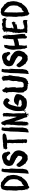

<svg xmlns="http://www.w3.org/2000/svg" viewBox="2296 -3090 858 5489"><g transform="rotate(-90 2724.5 -346.0)"><path d="M148.4 -754.9H156.2Q178.2 -749 214.8 -743.2Q221.2 -747.1 224.6 -747.1Q260.3 -747.1 287.1 -711.9Q330.6 -682.1 347.7 -663.1Q361.3 -663.1 384.8 -639.6V-637.7Q384.8 -635.7 382.8 -635.7Q382.8 -629.4 406.2 -598.6L410.2 -600.6Q439.5 -573.2 439.5 -557.6Q437.5 -557.6 437.5 -555.7Q451.2 -555.7 451.2 -491.2Q463.4 -491.2 468.8 -385.7Q468.8 -358.9 457 -303.7L459 -299.8L418 -184.6L419.9 -176.8Q409.2 -154.8 406.2 -153.3L408.2 -149.4Q408.2 -146.5 400.4 -141.6L392.6 -145.5Q392.6 -138.2 355.5 -92.8Q355.5 -88.9 347.7 -88.9L349.6 -85L345.7 -79.1L341.8 -81.1H339.8V-79.1H343.8V-75.2Q340.8 -75.2 337.9 -71.3Q334 -73.2 332 -73.2L334 -69.3Q330.6 -60.5 322.3 -55.7L316.4 -59.6V-57.6Q318.4 -54.2 318.4 -49.8Q290 -28.3 265.6 -6.8Q254.4 -6.8 214.8 18.6Q211.4 16.6 207 16.6Q207 26.9 179.7 30.3Q176.3 28.3 169.9 28.3Q167 36.1 156.2 36.1Q152.3 34.2 150.4 34.2Q150.4 56.2 119.1 63.5Q86.4 63.5 74.2 18.6Q69.8 18.6 68.4 4.9Q60.5 6.8 60.5 14.6H62.5Q60.5 21 54.7 22.5L52.7 18.6V16.6Q52.7 14.6 54.7 14.6Q50.8 8.3 50.8 2.9Q50.8 -6.3 56.6 -30.3Q35.2 -82 35.2 -88.9Q35.6 -100.6 39.1 -100.6Q29.3 -135.7 29.3 -153.3Q33.2 -181.6 33.2 -184.6V-188.5Q33.2 -201.2 31.2 -227.5H33.2Q19.5 -291.5 19.5 -305.7Q19.5 -411.6 27.3 -461.9Q27.3 -463.9 25.4 -463.9L27.3 -477.5V-501Q27.3 -505.4 29.3 -508.8Q29.3 -510.7 27.3 -510.7Q27.3 -512.7 29.3 -516.6Q25.4 -545.9 25.4 -565.4V-567.4Q25.4 -602.1 46.9 -678.7Q51.3 -678.7 62.5 -715.8Q62.5 -730.5 148.4 -754.9ZM152.3 -651.4V-608.4Q152.3 -606.4 150.4 -606.4L152.3 -602.5L146.5 -545.9Q146.5 -535.2 148.4 -508.8Q146.5 -465.8 146.5 -428.7H144.5L146.5 -424.8V-418.9Q146.5 -388.2 144.5 -317.4H142.6L144.5 -313.5Q144.5 -311.5 142.6 -311.5Q144.5 -296.9 148.4 -239.3H146.5L148.4 -235.4V-178.7L150.4 -168.9H148.4Q150.4 -162.6 158.2 -88.9H162.1Q199.7 -142.1 255.9 -159.2H259.8L263.7 -157.2Q277.3 -180.7 296.9 -208Q294.9 -211.9 294.9 -213.9Q304.7 -221.7 306.6 -221.7L304.7 -225.6Q319.8 -243.7 330.1 -264.6Q341.3 -264.6 343.8 -342.8Q345.2 -342.8 347.7 -376Q341.8 -475.1 330.1 -495.1Q314 -526.9 255.9 -588.9Q220.2 -627.9 175.8 -649.4Q175.3 -653.3 162.1 -655.3H156.2Q152.3 -654.8 152.3 -651.4ZM298.8 -59.6V-55.7H300.8V-59.6Z M586.9 -732.4Q616.2 -728.5 627.9 -724.6Q631.8 -726.6 633.8 -726.6Q633.8 -723.6 639.6 -720.7H651.4V-714.8L645.5 -707L647.5 -687.5Q643.6 -681.6 637.7 -658.2V-630.9L641.6 -625L637.7 -607.4Q637.7 -601.1 639.6 -597.7Q637.7 -592.3 635.7 -513.7Q638.7 -513.7 641.6 -507.8V-484.4L639.6 -464.8L645.5 -468.8V-457Q649.9 -457 653.3 -482.4V-498H655.3Q659.2 -497.6 659.2 -494.1L657.2 -482.4L659.2 -478.5Q647.5 -452.6 647.5 -421.9L651.4 -419.9Q647.5 -403.8 645.5 -382.8Q645.5 -380.9 647.5 -380.9Q643.6 -361.8 643.6 -324.2V-259.8Q643.6 -249 641.6 -232.4Q643.6 -229.5 643.6 -220.7H641.6Q641.6 -218.8 643.6 -218.8Q641.6 -182.6 641.6 -166V-150.4L645.5 -152.3H647.5Q637.7 -115.7 626 -37.1L622.1 -35.2L624 -31.2L622.1 -27.3Q624 -27.3 624 -25.4Q620.1 -23.4 618.2 -23.4Q620.1 -19.5 620.1 -17.6Q610.4 -6.8 610.4 -3.9Q610.4 -1 602.5 3.9Q602.5 2 600.6 2Q585.9 16.1 583 31.2H579.1V27.3Q573.2 29.3 573.2 31.2L569.3 29.3Q567.4 29.3 567.4 31.2L557.6 29.3Q520 48.8 512.7 48.8Q512.7 46.9 502.9 35.2V33.2L504.9 21.5Q502.9 17.6 502.9 15.6Q502.9 12.2 506.8 0L504.9 -3.9Q511.7 -3.9 518.6 -193.4Q520.5 -193.4 524.4 -242.2Q524.4 -244.1 522.5 -244.1L524.4 -253.9Q530.3 -353.5 530.3 -476.6H532.2Q532.2 -478.5 530.3 -478.5Q543.9 -576.2 543.9 -623Q542 -627 542 -628.9Q544.9 -628.9 547.9 -636.7Q545.9 -640.6 545.9 -642.6H547.9L545.9 -646.5V-650.4L547.9 -660.2H543.9V-666Q559.6 -666 559.6 -707Q569.3 -716.3 573.2 -730.5H579.1L583 -728.5Q583.5 -732.4 586.9 -732.4ZM585 35.2V37.1Q585 41 581.1 41H579.1V37.1Q581.1 37.1 585 35.2Z M972.7 -716.8H996.1Q1050.3 -716.8 1095.7 -666Q1111.3 -646 1117.2 -599.6V-593.8L1115.2 -589.8L1132.8 -560.5Q1134.8 -560.5 1136.7 -529.3L1132.8 -527.3Q1132.8 -529.3 1130.9 -529.3L1128.9 -525.4V-523.4L1132.8 -517.6Q1132.8 -488.3 1105.5 -488.3Q1105.5 -486.3 1101.6 -486.3Q1101.6 -488.3 1099.6 -488.3Q1099.6 -482.4 1091.8 -482.4Q1087.9 -484.4 1085.9 -484.4Q1085.9 -481.4 1078.1 -478.5Q1070.3 -481.4 1070.3 -484.4Q1072.3 -484.4 1072.3 -486.3Q1041.5 -539.1 1021.5 -543L1003.9 -566.4Q1003.9 -580.1 966.8 -580.1Q966.8 -584 943.4 -584Q893.6 -560.1 886.7 -537.1Q875 -515.6 875 -509.8Q879.9 -495.1 978.5 -470.7Q1026.4 -460.4 1127 -367.2Q1169.9 -312 1169.9 -234.4Q1169.9 -181.6 1125 -84Q1102.1 -59.1 1066.4 -31.2Q1053.7 -4.9 1031.2 3.9Q1008.8 15.6 1005.9 15.6L1002 13.7L998 15.6Q978.5 14.2 978.5 11.7Q965.8 17.6 947.3 17.6H933.6Q931.6 17.6 931.6 15.6L927.7 17.6H923.8Q890.6 17.6 890.6 5.9Q886.7 6.3 886.7 9.8Q813 -43 791 -48.8Q788.1 -48.8 783.2 -56.6V-58.6L789.1 -66.4Q740.7 -111.3 728.5 -148.4Q693.4 -207.5 693.4 -210.9Q697.3 -215.8 697.3 -218.8Q691.4 -229.5 691.4 -236.3Q694.3 -236.3 703.1 -248V-257.8Q711.9 -257.8 714.8 -291H716.8Q720.7 -290.5 720.7 -287.1Q716.8 -286.6 716.8 -283.2Q724.6 -283.2 724.6 -269.5H726.6Q726.6 -271.5 728.5 -275.4Q724.6 -281.7 724.6 -287.1V-291Q738.3 -302.7 742.2 -302.7H750Q782.2 -294.4 793 -275.4Q811 -258.3 832 -228.5Q838.4 -228 894.5 -169.9Q941.4 -136.7 959 -136.7Q987.8 -144.5 1003.9 -169.9L1005.9 -173.8Q1005.9 -180.7 1003.9 -191.4Q1015.6 -226.1 1015.6 -230.5Q1015.6 -233.4 1009.8 -253.9Q1011.7 -257.8 1011.7 -259.8Q985.4 -281.2 953.1 -296.9Q953.1 -316.4 900.4 -330.1Q897.5 -330.1 892.6 -337.9V-339.8H896.5Q896.5 -344.2 878.9 -347.7L880.9 -343.8H878.9Q749 -402.3 740.2 -443.4Q724.6 -481 724.6 -507.8V-529.3Q727.1 -564 748 -605.5Q774.4 -640.6 804.7 -662.1Q801.8 -662.1 796.9 -669.9H800.8Q808.6 -667 808.6 -664.1Q835.4 -681.6 845.7 -681.6L859.4 -679.7Q859.4 -688.5 949.2 -712.9V-710.9Q955.6 -714.8 960.9 -714.8Q961.9 -714.8 968.8 -712.9Q969.2 -716.8 972.7 -716.8ZM738.3 -425.8Q742.2 -425.3 742.2 -421.9Q742.2 -418 738.3 -418H734.4V-421.9Q734.9 -425.8 738.3 -425.8ZM882.8 -341.8H886.7V-339.8H882.8ZM767.6 -302.7H771.5V-298.8H767.6ZM714.8 -269.5V-265.6H716.8V-269.5Z M1217.3 -576.2 1219.2 -580.1Q1213.4 -580.1 1213.4 -576.2ZM1383.3 -498Q1387.2 -498 1389.2 -511.7H1385.3ZM1467.3 -515.6V-525.4H1465.3V-515.6ZM1465.3 -564.5V-568.4Q1461.4 -567.9 1461.4 -564.5ZM1217.3 -576.2V-574.2L1203.6 -570.3L1209.5 -578.1V-585.9Q1203.6 -585.9 1203.6 -589.8L1207.5 -591.8Q1208 -587.9 1211.4 -587.9H1215.3Q1215.3 -591.8 1197.8 -599.6L1195.8 -603.5V-605.5Q1203.6 -607.4 1211.4 -607.4V-609.4Q1186 -613.8 1186 -619.1V-623Q1191.9 -623 1215.3 -621.1Q1215.3 -625 1213.4 -628.9L1217.3 -630.9L1215.3 -634.8V-636.7L1219.2 -642.6Q1214.8 -643.6 1207.5 -658.2Q1220.2 -673.8 1227.1 -673.8H1244.6Q1250 -677.7 1281.7 -683.6H1307.1L1330.6 -691.4Q1340.3 -690.4 1340.3 -685.5Q1359.9 -683.6 1369.6 -683.6Q1396 -693.4 1445.8 -693.4L1449.7 -691.4Q1449.7 -696.3 1516.1 -701.2Q1572.3 -699.2 1607.9 -699.2Q1623 -688.5 1647 -681.6L1652.8 -673.8V-669.9H1637.2V-664.1Q1646.5 -663.1 1656.7 -652.3L1654.8 -648.4Q1656.7 -644.5 1656.7 -642.6Q1650.4 -628.9 1627.4 -628.9V-627Q1641.1 -625 1641.1 -621.1Q1636.7 -621.1 1633.3 -619.1Q1629.9 -621.1 1623.5 -621.1Q1619.6 -599.6 1609.9 -599.6Q1574.7 -589.8 1541.5 -587.9Q1541.5 -582 1508.3 -582V-580.1H1512.2V-576.2H1506.3Q1504.4 -576.2 1504.4 -578.1Q1481 -578.1 1481 -568.4H1477.1V-574.2Q1473.1 -574.2 1471.2 -558.6Q1473.1 -558.6 1473.1 -556.6L1469.2 -554.7Q1466.3 -562.5 1463.4 -562.5Q1459.5 -562 1459.5 -558.6Q1463.4 -540.5 1463.4 -537.1Q1466.8 -537.1 1469.2 -546.9Q1467.3 -546.9 1467.3 -548.8H1471.2Q1473.1 -535.6 1475.1 -531.2Q1475.1 -529.3 1473.1 -529.3Q1477.1 -513.7 1477.1 -494.1L1473.1 -488.3L1475.1 -476.6Q1475.1 -474.6 1473.1 -474.6L1475.1 -470.7Q1471.2 -434.6 1471.2 -406.2Q1481 -235.4 1484.9 -230.5Q1481 -222.7 1481 -218.8L1482.9 -207Q1481 -193.8 1481 -185.5Q1484.9 -185.5 1484.9 -179.7Q1480.5 -174.3 1479 -150.4Q1488.8 -148.4 1488.8 -138.7Q1486.8 -116.7 1482.9 -105.5Q1484.9 -102.1 1484.9 -97.7H1482.9Q1486.8 -88.9 1486.8 -72.3Q1486.8 -66.4 1484.9 -66.4L1486.8 -56.6V-35.2Q1486.8 -33.2 1481 -15.6Q1482.9 -15.6 1482.9 -13.7Q1475.6 -2 1473.1 -2H1469.2L1463.4 -5.9Q1462.9 -0.5 1453.6 2L1449.7 0Q1441.9 3.9 1436 3.9Q1436 1 1416.5 -3.9Q1416.5 -5.9 1414.6 -5.9L1410.6 -3.9Q1377.4 -14.2 1377.4 -31.2Q1379.4 -35.2 1379.4 -37.1L1377.4 -46.9Q1379.9 -46.9 1385.3 -64.5H1387.2Q1387.2 -66.4 1385.3 -66.4Q1387.2 -77.1 1387.2 -82L1385.3 -85.9L1387.2 -89.8Q1387.2 -108.9 1371.6 -130.9Q1371.6 -136.7 1373.5 -136.7Q1379.4 -136.7 1379.4 -150.4Q1377.4 -251 1377.4 -287.1Q1381.3 -332.5 1381.3 -351.6Q1381.3 -378.9 1377.4 -398.4H1375.5V-394.5H1371.6Q1379.4 -459.5 1379.4 -474.6Q1377.4 -478.5 1377.4 -480.5Q1383.3 -482.4 1383.3 -493.2Q1383.3 -498 1379.4 -498Q1381.3 -521.5 1381.3 -529.3Q1381.3 -533.2 1377.4 -533.2V-527.3H1373.5L1375.5 -552.7H1379.4Q1379.4 -548.8 1381.3 -535.2H1383.3V-537.1Q1381.3 -547.9 1381.3 -554.7L1383.3 -568.4Q1356.9 -570.8 1352.1 -572.3Q1341.3 -570.3 1334.5 -570.3Q1303.7 -570.3 1295.4 -578.1H1289.6Q1266.1 -568.4 1242.7 -564.5Q1242.7 -567.4 1234.9 -572.3Q1236.8 -576.2 1236.8 -578.1H1234.9Q1228 -566.4 1217.3 -566.4V-572.3Q1223.1 -572.3 1223.1 -578.1L1219.2 -576.2ZM1361.8 -291H1357.9Q1357.9 -298.8 1361.8 -298.8H1365.7V-294.9Q1365.7 -291 1361.8 -291ZM1373.5 -377H1369.6V-378.9H1373.5Z M1765.6 -732.4Q1794.9 -728.5 1806.6 -724.6Q1810.5 -726.6 1812.5 -726.6Q1812.5 -723.6 1818.4 -720.7H1830.1V-714.8L1824.2 -707L1826.2 -687.5Q1822.3 -681.6 1816.4 -658.2V-630.9L1820.3 -625L1816.4 -607.4Q1816.4 -601.1 1818.4 -597.7Q1816.4 -592.3 1814.5 -513.7Q1817.4 -513.7 1820.3 -507.8V-484.4L1818.4 -464.8L1824.2 -468.8V-457Q1828.6 -457 1832 -482.4V-498H1834Q1837.9 -497.6 1837.9 -494.1L1835.9 -482.4L1837.9 -478.5Q1826.2 -452.6 1826.2 -421.9L1830.1 -419.9Q1826.2 -403.8 1824.2 -382.8Q1824.2 -380.9 1826.2 -380.9Q1822.3 -361.8 1822.3 -324.2V-259.8Q1822.3 -249 1820.3 -232.4Q1822.3 -229.5 1822.3 -220.7H1820.3Q1820.3 -218.8 1822.3 -218.8Q1820.3 -182.6 1820.3 -166V-150.4L1824.2 -152.3H1826.2Q1816.4 -115.7 1804.7 -37.1L1800.8 -35.2L1802.7 -31.2L1800.8 -27.3Q1802.7 -27.3 1802.7 -25.4Q1798.8 -23.4 1796.9 -23.4Q1798.8 -19.5 1798.8 -17.6Q1789.1 -6.8 1789.1 -3.9Q1789.1 -1 1781.2 3.9Q1781.2 2 1779.3 2Q1764.6 16.1 1761.7 31.2H1757.8V27.3Q1752 29.3 1752 31.2L1748 29.3Q1746.1 29.3 1746.1 31.2L1736.3 29.3Q1698.7 48.8 1691.4 48.8Q1691.4 46.9 1681.6 35.2V33.2L1683.6 21.5Q1681.6 17.6 1681.6 15.6Q1681.6 12.2 1685.5 0L1683.6 -3.9Q1690.4 -3.9 1697.3 -193.4Q1699.2 -193.4 1703.1 -242.2Q1703.1 -244.1 1701.2 -244.1L1703.1 -253.9Q1709 -353.5 1709 -476.6H1710.9Q1710.9 -478.5 1709 -478.5Q1722.7 -576.2 1722.7 -623Q1720.7 -627 1720.7 -628.9Q1723.6 -628.9 1726.6 -636.7Q1724.6 -640.6 1724.6 -642.6H1726.6L1724.6 -646.5V-650.4L1726.6 -660.2H1722.7V-666Q1738.3 -666 1738.3 -707Q1748 -716.3 1752 -730.5H1757.8L1761.7 -728.5Q1762.2 -732.4 1765.6 -732.4ZM1763.7 35.2V37.1Q1763.7 41 1759.8 41H1757.8V37.1Q1759.8 37.1 1763.7 35.2Z M1971.2 -750Q1977.5 -750 1984.9 -712.9Q1996.6 -712.9 2000.5 -679.7Q2000.5 -667.5 2023.9 -642.6Q2031.7 -631.8 2031.7 -619.1H2029.8Q2029.8 -609.4 2037.6 -607.4Q2037.6 -609.4 2039.6 -609.4V-601.6H2041.5Q2037.6 -596.7 2037.6 -593.8Q2047.4 -555.2 2055.2 -513.7L2115.7 -326.2Q2127.4 -300.8 2127.4 -296.9H2129.4Q2129.4 -323.7 2137.2 -402.3Q2135.3 -419.4 2135.3 -431.6H2131.3V-435.5H2137.2V-431.6H2139.2Q2139.2 -447.8 2143.1 -492.2V-496.1L2139.2 -494.1Q2139.2 -496.1 2137.2 -496.1V-494.1L2139.2 -484.4L2131.3 -482.4V-484.4Q2135.3 -494.6 2135.3 -525.4V-529.3H2139.2V-523.4L2143.1 -525.4Q2143.1 -523.4 2145 -523.4V-529.3Q2137.2 -529.3 2137.2 -546.9Q2137.2 -560.5 2143.1 -560.5V-562.5Q2143.1 -564.5 2141.1 -564.5L2143.1 -568.4V-572.3Q2139.2 -570.3 2137.2 -570.3H2135.3V-572.3H2139.2L2137.2 -585.9Q2137.7 -599.6 2141.1 -599.6L2139.2 -609.4Q2143.1 -630.4 2143.1 -636.7V-648.4Q2137.2 -648.4 2137.2 -652.3Q2137.7 -656.2 2141.1 -656.2H2143.1L2147 -654.3V-664.1H2145L2141.1 -662.1Q2137.7 -664.1 2131.3 -664.1V-668Q2131.3 -679.7 2145 -685.5L2147 -681.6Q2145 -677.7 2145 -675.8Q2148.9 -675.8 2148.9 -669.9H2150.9Q2150.9 -679.7 2158.7 -679.7V-685.5L2156.7 -695.3Q2164.6 -691.4 2164.6 -685.5Q2176.3 -688.5 2188 -697.3H2191.9L2197.8 -693.4H2199.7L2205.6 -697.3H2207.5Q2210.9 -671.9 2217.3 -671.9Q2217.3 -677.7 2219.2 -677.7L2217.3 -681.6V-683.6H2219.2Q2226.6 -676.8 2238.8 -675.8L2240.7 -671.9V-662.1L2236.8 -656.2Q2236.8 -654.3 2238.8 -654.3L2236.8 -650.4L2238.8 -646.5Q2238.8 -640.1 2232.9 -630.9Q2240.7 -601.6 2240.7 -585.9V-582Q2227.1 -479.5 2227.1 -433.6Q2222.7 -398.4 2221.2 -398.4Q2231 -315.9 2231 -199.2Q2231 -168 2227.1 -152.3L2229 -148.4L2227.1 -144.5V-142.6H2229V-146.5L2232.9 -144.5L2229 -113.3Q2232.9 -105.5 2232.9 -101.6L2231 -97.7L2232.9 -85.9V-84Q2232.9 -81.1 2227.1 -78.1Q2229 -74.7 2229 -68.4H2231Q2232.9 -68.4 2232.9 -70.3Q2240.2 -68.4 2250.5 -48.8H2252.4Q2252.4 -56.6 2256.3 -56.6Q2260.3 -50.3 2260.3 -44.9Q2256.8 -40.5 2254.4 -23.4L2250.5 -25.4L2246.6 -23.4Q2246.6 -27.3 2242.7 -27.3Q2242.7 -23.4 2238.8 -23.4L2232.9 -27.3Q2232.9 -23.4 2229 -23.4V-29.3H2227.1Q2227.1 -27.8 2215.3 -19.5L2211.4 -21.5Q2207.5 -21 2207.5 -17.6V-13.7L2215.3 -11.7V-7.8L2207.5 -5.9Q2208 7.8 2211.4 7.8Q2215.3 5.9 2217.3 5.9L2219.2 9.8Q2217.3 13.7 2217.3 15.6Q2222.2 21.5 2225.1 21.5V23.4L2221.2 29.3L2225.1 31.2L2229 29.3L2231 33.2V35.2L2223.1 37.1Q2223.1 35.2 2221.2 35.2Q2221.2 37.1 2219.2 37.1Q2219.2 33.2 2215.3 33.2Q2215.3 35.2 2213.4 35.2Q2213.4 32.2 2207.5 29.3Q2205.1 41 2201.7 41H2199.7Q2196.8 41 2193.8 35.2L2195.8 31.2Q2189.5 27.3 2186 27.3L2188 31.2V33.2H2184.1V29.3H2182.1L2176.3 33.2Q2180.2 43 2180.2 46.9H2170.4L2166.5 41Q2168 33.2 2170.4 33.2L2168.5 29.3L2174.3 19.5L2178.2 21.5H2180.2V19.5Q2180.2 17.6 2178.2 17.6L2186 3.9Q2182.1 3.9 2182.1 2L2178.2 3.9H2174.3Q2171.9 3.9 2164.6 -9.8L2162.6 -5.9Q2166.5 -5.4 2166.5 -2L2156.7 11.7H2154.8L2148.9 7.8H2147V13.7H2143.1Q2143.1 3.9 2139.2 3.9Q2139.2 5.9 2137.2 5.9L2131.3 -2L2127.4 0H2123.5Q2119.1 0 2113.8 -23.4Q2109.9 -23.4 2109.9 -25.4L2111.8 -29.3Q2108.4 -37.1 2104 -70.3Q2104 -77.1 2092.3 -93.8Q2090.3 -100.6 2090.3 -101.6H2092.3L2078.6 -127Q2078.6 -133.8 2029.8 -261.7Q2029.8 -277.8 1994.6 -365.2H1992.7V-361.3Q1992.7 -359.4 1994.6 -359.4L1992.7 -349.6V-341.8Q1992.7 -335.4 1994.6 -332Q1994.6 -330.1 1992.7 -326.2Q1996.6 -265.6 1996.6 -164.1V-158.2Q1996.6 -105.5 1986.8 -105.5Q1988.8 -78.1 1990.7 -76.2Q1985.4 -56.6 1981 -50.8V-43Q1984.9 -43 1984.9 -35.2H1986.8L1990.7 -37.1Q1990.7 -35.2 1992.7 -35.2Q1985.4 -18.1 1977.1 -5.9V-3.9H1981Q1978.5 13.7 1967.3 13.7V15.6L1969.2 19.5L1965.3 21.5Q1965.3 17.6 1961.4 17.6Q1956.1 17.6 1953.6 39.1H1951.7Q1948.7 39.1 1945.8 33.2V29.3L1949.7 23.4V17.6Q1946.3 19.5 1941.9 19.5V41H1939.9L1934.1 37.1Q1934.1 40 1928.2 43H1924.3V41L1928.2 33.2L1918.5 21.5Q1916.5 18.1 1916.5 13.7Q1913.6 13.7 1910.6 19.5V23.4Q1910.6 27.8 1912.6 31.2Q1910.6 34.7 1910.6 39.1L1912.6 48.8L1908.7 50.8Q1906.7 47.4 1902.8 27.3L1906.7 25.4Q1904.8 5.9 1900.9 5.9H1897Q1897 11.7 1895 11.7L1898.9 25.4Q1897 28.3 1897 37.1H1893.1L1887.2 9.8V7.8Q1887.2 5.9 1889.2 5.9Q1883.3 -12.7 1879.4 -52.7Q1881.3 -56.6 1881.3 -58.6Q1879.4 -62.5 1879.4 -64.5H1881.3L1879.4 -68.4Q1879.4 -76.7 1881.3 -89.8L1879.4 -93.8Q1881.3 -97.2 1881.3 -101.6Q1881.3 -103.5 1879.4 -103.5L1881.3 -113.3V-132.8Q1881.3 -137.2 1879.4 -140.6L1885.3 -156.2Q1885.3 -191.9 1883.3 -248Q1883.3 -270 1898.9 -392.6L1897 -402.3H1900.9L1897 -451.2Q1902.8 -463.4 1908.7 -521.5Q1910.6 -521.5 1910.6 -527.3Q1910.6 -531.2 1902.8 -531.2Q1902.8 -547.4 1908.7 -578.1Q1904.8 -583.5 1898.9 -617.2Q1879.4 -622.1 1879.4 -625V-627L1881.3 -630.9Q1877.4 -630.9 1877.4 -634.8V-636.7Q1877.4 -650.9 1889.2 -654.3Q1889.2 -652.3 1891.1 -652.3Q1891.1 -655.3 1895 -660.2Q1893.1 -663.6 1893.1 -668Q1897 -668 1897 -671.9Q1895 -679.7 1895 -695.3Q1902.8 -707 1902.8 -712.9H1908.7Q1908.7 -701.2 1918.5 -701.2L1916.5 -705.1L1918.5 -709Q1914.6 -709 1914.6 -712.9H1916.5L1914.6 -716.8V-720.7Q1914.6 -725.1 1932.1 -734.4Q1932.1 -738.3 1939.9 -738.3V-736.3H1943.8V-740.2H1945.8V-736.3H1947.8V-748H1949.7Q1953.6 -747.6 1953.6 -744.1V-742.2L1951.7 -730.5Q1957.5 -721.7 1957.5 -718.8H1959.5V-722.7L1957.5 -732.4Q1959.5 -732.4 1963.4 -734.4Q1965.3 -731.4 1965.3 -722.7H1967.3L1969.2 -732.4V-734.4L1967.3 -748ZM1928.2 -728.5V-724.6H1930.2V-728.5ZM1918.5 -722.7V-716.8Q1924.3 -710.9 1924.3 -703.1H1926.3V-712.9Q1922.4 -721.7 1918.5 -722.7ZM1988.8 -709V-697.3H1990.7V-709ZM1990.7 -687.5V-683.6H1992.7V-687.5ZM2170.4 -683.6V-681.6H2174.3V-683.6ZM2012.2 -652.3V-650.4Q2012.7 -646.5 2016.1 -646.5V-648.4Q2016.1 -652.3 2012.2 -652.3ZM1891.1 -650.4V-646.5H1893.1V-650.4ZM2006.3 -648.4Q2006.3 -632.3 2018.1 -627V-628.9Q2016.1 -632.8 2016.1 -634.8L2020 -632.8V-634.8Q2016.6 -643.6 2008.3 -648.4ZM2014.2 -623V-621.1H2018.1V-623ZM2014.2 -619.1V-617.2Q2020 -607.4 2020 -603.5H2023.9Q2023.9 -607.4 2018.1 -619.1ZM2033.7 -619.1H2035.6V-615.2H2033.7ZM2145 -617.2V-601.6H2148.9V-603.5L2147 -607.4Q2148.9 -610.8 2148.9 -615.2V-617.2ZM1887.2 -611.3H1891.1V-609.4H1887.2ZM2031.7 -603.5V-599.6H2033.7V-603.5ZM2025.9 -597.7V-595.7Q2027.8 -591.8 2027.8 -589.8H2029.8V-595.7ZM2141.1 -591.8V-587.9H2143.1V-591.8ZM2147 -566.4V-562.5H2148.9V-566.4ZM2147 -544.9V-537.1H2148.9V-544.9ZM2141.1 -539.1V-535.2H2143.1V-539.1ZM2141.1 -519.5V-515.6H2143.1V-519.5ZM2139.2 -502V-498H2143.1V-502ZM2133.3 -470.7H2137.2V-462.9H2133.3ZM2131.3 -459H2137.2V-449.2H2135.3Q2131.3 -449.2 2131.3 -453.1ZM2129.4 -423.8H2133.3V-421.9H2129.4ZM1883.3 -335.9 1885.3 -332 1881.3 -330.1 1879.4 -334ZM2018.1 -287.1H2022V-285.2H2018.1ZM2020 -279.3H2023.9V-275.4H2020ZM2020 -259.8H2023.9V-257.8H2020ZM1996.6 -72.3H2000.5V-68.4H1996.6ZM2231 -66.4V-64.5H2234.9V-66.4ZM2111.8 -41V-37.1H2113.8V-41ZM1887.2 -13.7Q1891.1 -13.7 1891.1 -3.9H1893.1V-19.5Q1890.1 -19.5 1887.2 -13.7ZM2215.3 -15.6H2217.3V-11.7H2215.3ZM2189.9 2Q2191.9 5.9 2191.9 7.8L2195.8 5.9H2201.7L2205.6 7.8V2Q2205.6 -2 2201.7 -2H2199.7Q2194.8 2 2189.9 2ZM2189.9 21.5Q2190.4 25.4 2193.8 25.4V21.5ZM1916.5 33.2H1920.4Q1920.4 37.1 1916.5 37.1ZM2193.8 41H2197.8V48.8H2193.8Q2189.9 48.8 2189.9 44.9Q2190.4 41 2193.8 41Z M2508.3 -680.7 2525.9 -678.7Q2540 -680.7 2541.5 -680.7Q2574.7 -680.7 2602.1 -655.3Q2635.7 -655.3 2662.6 -585V-575.2Q2637.7 -510.7 2619.6 -510.7Q2615.2 -505.9 2584.5 -493.2Q2581.5 -487.8 2561 -481.4L2557.1 -487.3V-489.3Q2557.6 -493.2 2561 -493.2H2563Q2566.9 -493.2 2566.9 -487.3Q2588.4 -497.6 2590.3 -502.9Q2570.3 -511.2 2549.3 -532.2L2543.5 -528.3V-530.3L2547.4 -536.1V-542Q2544.9 -542 2533.7 -549.8Q2498.5 -530.8 2488.8 -506.8Q2469.7 -480.5 2424.3 -299.8L2426.3 -282.2Q2426.3 -270 2416.5 -217.8V-196.3Q2416.5 -178.2 2465.3 -157.2Q2471.7 -153.3 2488.8 -149.4Q2504.4 -152.3 2504.4 -157.2L2502.4 -161.1L2506.3 -163.1Q2515.1 -153.3 2520 -153.3L2537.6 -155.3L2535.6 -159.2V-163.1H2537.6Q2541.5 -162.6 2541.5 -159.2Q2539.6 -159.2 2539.6 -157.2H2541.5Q2546.9 -161.1 2582.5 -163.1Q2596.7 -169.4 2602.1 -180.7Q2612.3 -180.7 2623.5 -206.1V-208Q2607.4 -209 2592.3 -221.7Q2566.9 -226.1 2566.9 -235.4Q2563.5 -237.3 2559.1 -237.3H2545.4L2531.7 -235.4Q2531.7 -241.7 2506.3 -243.2Q2502.4 -241.2 2500.5 -241.2Q2500.5 -246.6 2469.2 -251Q2453.6 -251 2453.6 -262.7Q2446.3 -272.5 2439.9 -272.5V-278.3Q2440.4 -282.2 2443.8 -282.2Q2444.8 -282.2 2451.7 -280.3Q2456.5 -281.2 2469.2 -292Q2477.5 -306.6 2486.8 -311.5Q2492.2 -327.1 2506.3 -336.9Q2510.3 -352.5 2514.2 -352.5Q2518.1 -350.6 2520 -350.6Q2555.7 -377.9 2611.8 -377.9Q2682.1 -368.2 2729 -342.8Q2758.3 -318.8 2770 -317.4V-315.4Q2768.1 -311.5 2768.1 -309.6Q2772 -309.6 2772 -299.8H2773.9Q2775.9 -299.8 2775.9 -301.8Q2779.8 -299.8 2781.7 -299.8V-295.9H2779.8L2775.9 -297.9Q2775.9 -295.9 2773.9 -292Q2775.9 -273.4 2777.8 -270.5V-264.6Q2781.7 -262.7 2783.7 -262.7L2773.9 -249V-243.2L2777.8 -237.3Q2770.5 -237.3 2766.1 -186.5Q2759.8 -186.5 2754.4 -157.2V-153.3H2752.4L2748.5 -155.3Q2732.9 -143.6 2732.9 -129.9Q2732.9 -127.9 2727.1 -127.9L2729 -118.2H2723.1Q2723.1 -116.2 2725.1 -116.2Q2725.1 -103 2711.4 -98.6Q2696.8 -79.1 2684.1 -79.1L2686 -75.2Q2684.6 -75.2 2674.3 -71.3L2676.3 -67.4Q2672.4 -67.4 2650.9 -34.2Q2639.6 -23.4 2602.1 -16.6Q2602.1 -11.7 2541.5 -4.9L2537.6 -6.8Q2535.6 -6.8 2535.6 -4.9L2525.9 -6.8H2504.4Q2502.4 -6.8 2502.4 -8.8L2498.5 -6.8L2494.6 -8.8Q2492.7 -8.8 2492.7 -6.8Q2477.1 -8.3 2477.1 -10.7Q2475.1 -10.7 2475.1 -8.8Q2417 -8.8 2354 -51.8Q2315.9 -87.9 2313 -100.6H2311Q2311 -77.1 2305.2 -73.2Q2312 -73.2 2313 -55.7Q2310.5 -47.9 2303.2 -43.9H2293.5Q2287.1 -43.9 2277.8 -71.3Q2285.6 -85 2295.4 -94.7Q2295.4 -99.6 2303.2 -127.9Q2293.5 -154.3 2293.5 -215.8V-252.9Q2293.5 -257.3 2295.4 -260.7Q2293.5 -264.2 2293.5 -268.6V-286.1Q2293.9 -325.2 2297.4 -325.2Q2297.4 -327.1 2295.4 -327.1Q2295.4 -367.7 2348.1 -510.7Q2395.5 -598.6 2404.8 -604.5Q2408.2 -604.5 2438 -637.7Q2440.9 -637.7 2494.6 -676.8Q2507.3 -680.7 2508.3 -680.7ZM2609.9 -485.4H2613.8V-481.4H2609.9ZM2443.8 -252.9H2445.8V-249H2443.8ZM2488.8 -231.4H2492.7V-227.5Q2488.8 -227.5 2488.8 -231.4ZM2490.7 -182.6H2492.7Q2495.6 -182.6 2498.5 -176.8V-174.8Q2498.5 -170.9 2494.6 -170.9Q2491.7 -170.9 2486.8 -178.7Q2487.3 -182.6 2490.7 -182.6ZM2740.7 -141.6H2744.6V-139.6H2740.7ZM2729 -137.7V-133.8H2731V-137.7ZM2723.1 -126V-122.1H2725.1V-126Z M3230 -733.9H3231.9Q3238.8 -731.9 3247.6 -718.3H3253.4Q3254.4 -718.3 3261.2 -720.2V-716.3H3255.4V-708.5H3259.3L3265.1 -712.4H3269Q3269 -706.5 3272.9 -706.5V-704.6L3271 -700.7Q3274.9 -700.7 3274.9 -689H3276.9L3278.8 -698.7H3282.7L3280.8 -675.3L3286.6 -663.6Q3284.7 -663.6 3284.7 -661.6L3288.6 -659.7H3290.5V-669.4H3294.4Q3297.4 -669.4 3300.3 -659.7L3298.3 -646V-634.3Q3298.3 -626.5 3300.3 -618.7Q3298.3 -597.2 3296.4 -597.2L3298.3 -593.3V-587.4Q3298.3 -585.4 3296.4 -585.4Q3298.3 -581.5 3298.3 -579.6Q3300.3 -521 3310.1 -519V-524.9H3312Q3317.9 -524.9 3317.9 -517.1Q3317.9 -464.4 3296.4 -390.1Q3296.4 -382.3 3294.4 -382.3L3296.4 -378.4Q3288.6 -342.3 3282.7 -235.8Q3278.8 -233.9 3276.9 -233.9L3278.8 -224.1L3274.9 -226.1V-220.2Q3278.8 -220.2 3278.8 -218.3Q3266.6 -201.2 3265.1 -175.3Q3267.1 -171.4 3267.1 -169.4Q3263.2 -160.6 3257.3 -132.3Q3259.3 -125 3259.3 -116.7Q3255.9 -114.7 3251.5 -114.7V-99.1Q3251.5 -91.3 3231.9 -54.2Q3231.9 -41.5 3208.5 -22.9V-24.9Q3212.4 -29.8 3212.4 -30.8Q3210.4 -30.8 3206.5 -32.7Q3190.9 0.5 3190.9 4.4H3187V-7.3H3177.2Q3177.2 -1.5 3173.3 -1.5Q3169.4 -1.5 3169.4 -7.3Q3159.7 -5.9 3159.7 6.3Q3161.6 6.3 3165.5 8.3Q3166 4.4 3169.4 4.4V6.3Q3169.4 17.1 3159.7 20Q3157.7 16.1 3157.7 14.2H3151.9Q3151.9 25.9 3140.1 25.9Q3126.5 24.4 3126.5 22L3122.6 23.9L3118.7 22Q3108.9 27.8 3103 27.8H3099.1L3095.2 25.9Q3087.4 33.2 3087.4 37.6H3077.6Q3075.7 43.5 3065.9 43.5L3064 39.6Q3067.9 24.9 3067.9 22Q3064 22 3064 16.1Q3027.8 20 3022.9 22Q3019 20 3017.1 20L3013.2 22Q3007.3 22 3007.3 16.1H3003.4L2999.5 18.1V12.2Q2972.7 14.2 2966.3 14.2Q2912.6 6.3 2896 -11.2Q2865.2 -39.1 2851.1 -85.4Q2847.2 -87.4 2845.2 -87.4Q2841.3 -85.4 2839.4 -85.4Q2823.7 -100.1 2823.7 -140.1V-151.9Q2823.7 -178.7 2819.8 -245.6Q2839.4 -359.4 2839.4 -405.8Q2839.4 -407.7 2837.4 -407.7L2839.4 -417.5V-423.3Q2833.5 -442.4 2833.5 -456.5Q2833.5 -470.7 2837.4 -481.9Q2833 -565.9 2821.8 -565.9Q2817.9 -574.2 2817.9 -575.7L2819.8 -579.6Q2815.9 -591.8 2812 -597.2V-603Q2812 -607.9 2819.8 -608.9Q2826.2 -605 2829.6 -605L2833.5 -610.8V-630.4Q2827.6 -638.2 2827.6 -642.1Q2829.6 -646 2829.6 -647.9Q2827.6 -647.9 2827.6 -649.9H2829.6L2833.5 -647.9Q2833.5 -655.8 2835.4 -655.8L2833.5 -659.7V-661.6Q2837.9 -661.6 2839.4 -673.3Q2854.5 -700.7 2872.6 -700.7L2876.5 -708.5L2880.4 -706.5L2886.2 -710.4H2888.2Q2913.6 -710.4 2925.3 -657.7Q2933.1 -657.7 2958.5 -626.5Q2968.3 -626.5 2972.2 -601.1Q2974.1 -601.1 2974.1 -599.1Q2974.1 -592.3 2962.4 -577.6L2964.4 -573.7Q2961.9 -564 2958.5 -564L2966.3 -550.3Q2964.4 -550.3 2958.5 -542.5Q2968.3 -512.2 2976.1 -409.7Q2976.1 -407.7 2974.1 -407.7L2976.1 -397.9Q2976.1 -394 2974.1 -394L2976.1 -380.4V-370.6Q2976.1 -363.8 2974.1 -353Q2976.1 -349.1 2976.1 -347.2Q2976.1 -329.6 2960.4 -312Q2960.4 -265.1 2970.2 -181.2Q2966.3 -163.6 2966.3 -155.8Q2966.3 -127.9 2993.7 -97.2H3011.2Q3026.4 -97.2 3038.6 -99.1Q3048.3 -97.2 3064 -97.2H3071.8Q3079.1 -97.2 3099.1 -112.8Q3105 -112.8 3105 -122.6H3108.9L3112.8 -120.6Q3125.5 -141.6 3134.3 -190.9V-194.8Q3132.3 -198.7 3132.3 -200.7Q3136.2 -207 3136.2 -212.4Q3133.3 -212.4 3130.4 -218.3Q3138.2 -242.7 3144 -276.9Q3150.9 -276.9 3153.8 -321.8L3151.9 -331.5L3153.8 -335.4Q3151.9 -343.3 3151.9 -349.1Q3151.9 -353.5 3153.8 -370.6Q3147.9 -381.3 3147.9 -392.1Q3152.3 -392.1 3159.7 -458.5Q3169.4 -478.5 3177.2 -522.9Q3175.3 -543.5 3175.3 -546.4H3171.4V-550.3Q3171.4 -552.2 3173.3 -552.2L3165.5 -610.8Q3171.4 -610.8 3171.4 -630.4Q3171.4 -632.3 3169.4 -636.2Q3171.4 -640.1 3171.4 -642.1L3169.4 -655.8H3167.5Q3167.5 -650.9 3163.6 -646Q3165.5 -635.3 3165.5 -628.4V-626.5H3161.6Q3161.6 -633.3 3157.7 -644Q3161.6 -661.6 3161.6 -667.5Q3161.6 -668.9 3159.7 -679.2Q3165.5 -693.8 3165.5 -696.8H3167.5Q3168.5 -696.8 3173.3 -692.9H3175.3Q3175.3 -708 3204.6 -712.4Q3206.5 -708.5 3206.5 -706.5H3210.4V-712.4H3214.4V-708.5H3218.3Q3218.3 -710.4 3228 -730Q3226.1 -730 3226.1 -731.9ZM3323.7 -720.2H3327.6V-718.3H3323.7ZM3327.6 -714.4 3329.6 -710.4V-708.5Q3329.6 -705.6 3323.7 -702.6Q3319.8 -702.6 3319.8 -706.5Q3319.8 -709.5 3327.6 -714.4ZM3292.5 -712.4 3296.4 -706.5V-698.7H3294.4Q3285.6 -702.6 3284.7 -706.5V-710.4Q3285.6 -710.4 3292.5 -712.4ZM3308.1 -712.4V-708.5H3304.2Q3304.7 -712.4 3308.1 -712.4ZM3272.9 -710.4H3274.9V-706.5H3272.9ZM3261.2 -696.8V-692.9H3263.2V-696.8ZM3300.3 -689Q3303.7 -687 3310.1 -687V-685.1Q3305.2 -673.3 3294.4 -673.3H3288.6V-675.3Q3291.5 -683.1 3294.4 -683.1Q3294.9 -679.2 3298.3 -679.2H3300.3V-681.2Q3298.3 -685.1 3298.3 -687Q3300.3 -687 3300.3 -689ZM3292.5 -649.9V-646Q3296.4 -646 3296.4 -649.9ZM3290.5 -644V-640.1H3294.4V-644ZM3165.5 -558.1H3169.4V-554.2H3165.5ZM3272.9 -218.3V-214.4H3274.9V-218.3Z M3437 -732.4Q3466.3 -728.5 3478 -724.6Q3481.9 -726.6 3483.9 -726.6Q3483.9 -723.6 3489.7 -720.7H3501.5V-714.8L3495.6 -707L3497.6 -687.5Q3493.7 -681.6 3487.8 -658.2V-630.9L3491.7 -625L3487.8 -607.4Q3487.8 -601.1 3489.7 -597.7Q3487.8 -592.3 3485.8 -513.7Q3488.8 -513.7 3491.7 -507.8V-484.4L3489.7 -464.8L3495.6 -468.8V-457Q3500 -457 3503.4 -482.4V-498H3505.4Q3509.3 -497.6 3509.3 -494.1L3507.3 -482.4L3509.3 -478.5Q3497.6 -452.6 3497.6 -421.9L3501.5 -419.9Q3497.6 -403.8 3495.6 -382.8Q3495.6 -380.9 3497.6 -380.9Q3493.7 -361.8 3493.7 -324.2V-259.8Q3493.7 -249 3491.7 -232.4Q3493.7 -229.5 3493.7 -220.7H3491.7Q3491.7 -218.8 3493.7 -218.8Q3491.7 -182.6 3491.7 -166V-150.4L3495.6 -152.3H3497.6Q3487.8 -115.7 3476.1 -37.1L3472.2 -35.2L3474.1 -31.2L3472.2 -27.3Q3474.1 -27.3 3474.1 -25.4Q3470.2 -23.4 3468.3 -23.4Q3470.2 -19.5 3470.2 -17.6Q3460.4 -6.8 3460.4 -3.9Q3460.4 -1 3452.6 3.9Q3452.6 2 3450.7 2Q3436 16.1 3433.1 31.2H3429.2V27.3Q3423.3 29.3 3423.3 31.2L3419.4 29.3Q3417.5 29.3 3417.5 31.2L3407.7 29.3Q3370.1 48.8 3362.8 48.8Q3362.8 46.9 3353 35.2V33.2L3355 21.5Q3353 17.6 3353 15.6Q3353 12.2 3356.9 0L3355 -3.9Q3361.8 -3.9 3368.7 -193.4Q3370.6 -193.4 3374.5 -242.2Q3374.5 -244.1 3372.6 -244.1L3374.5 -253.9Q3380.4 -353.5 3380.4 -476.6H3382.3Q3382.3 -478.5 3380.4 -478.5Q3394 -576.2 3394 -623Q3392.1 -627 3392.1 -628.9Q3395 -628.9 3397.9 -636.7Q3396 -640.6 3396 -642.6H3397.9L3396 -646.5V-650.4L3397.9 -660.2H3394V-666Q3409.7 -666 3409.7 -707Q3419.4 -716.3 3423.3 -730.5H3429.2L3433.1 -728.5Q3433.6 -732.4 3437 -732.4ZM3435.1 35.2V37.1Q3435.1 41 3431.2 41H3429.2V37.1Q3431.2 37.1 3435.1 35.2Z M3822.8 -716.8H3846.2Q3900.4 -716.8 3945.8 -666Q3961.4 -646 3967.3 -599.6V-593.8L3965.3 -589.8L3982.9 -560.5Q3984.9 -560.5 3986.8 -529.3L3982.9 -527.3Q3982.9 -529.3 3981 -529.3L3979 -525.4V-523.4L3982.9 -517.6Q3982.9 -488.3 3955.6 -488.3Q3955.6 -486.3 3951.7 -486.3Q3951.7 -488.3 3949.7 -488.3Q3949.7 -482.4 3941.9 -482.4Q3938 -484.4 3936 -484.4Q3936 -481.4 3928.2 -478.5Q3920.4 -481.4 3920.4 -484.4Q3922.4 -484.4 3922.4 -486.3Q3891.6 -539.1 3871.6 -543L3854 -566.4Q3854 -580.1 3816.9 -580.1Q3816.9 -584 3793.5 -584Q3743.7 -560.1 3736.8 -537.1Q3725.1 -515.6 3725.1 -509.8Q3730 -495.1 3828.6 -470.7Q3876.5 -460.4 3977.1 -367.2Q4020 -312 4020 -234.4Q4020 -181.6 3975.1 -84Q3952.1 -59.1 3916.5 -31.2Q3903.8 -4.9 3881.3 3.9Q3858.9 15.6 3856 15.6L3852.1 13.7L3848.1 15.6Q3828.6 14.2 3828.6 11.7Q3815.9 17.6 3797.4 17.6H3783.7Q3781.7 17.6 3781.7 15.6L3777.8 17.6H3773.9Q3740.7 17.6 3740.7 5.9Q3736.8 6.3 3736.8 9.8Q3663.1 -43 3641.1 -48.8Q3638.2 -48.8 3633.3 -56.6V-58.6L3639.2 -66.4Q3590.8 -111.3 3578.6 -148.4Q3543.5 -207.5 3543.5 -210.9Q3547.4 -215.8 3547.4 -218.8Q3541.5 -229.5 3541.5 -236.3Q3544.4 -236.3 3553.2 -248V-257.8Q3562 -257.8 3564.9 -291H3566.9Q3570.8 -290.5 3570.8 -287.1Q3566.9 -286.6 3566.9 -283.2Q3574.7 -283.2 3574.7 -269.5H3576.7Q3576.7 -271.5 3578.6 -275.4Q3574.7 -281.7 3574.7 -287.1V-291Q3588.4 -302.7 3592.3 -302.7H3600.1Q3632.3 -294.4 3643.1 -275.4Q3661.1 -258.3 3682.1 -228.5Q3688.5 -228 3744.6 -169.9Q3791.5 -136.7 3809.1 -136.7Q3837.9 -144.5 3854 -169.9L3856 -173.8Q3856 -180.7 3854 -191.4Q3865.7 -226.1 3865.7 -230.5Q3865.7 -233.4 3859.9 -253.9Q3861.8 -257.8 3861.8 -259.8Q3835.4 -281.2 3803.2 -296.9Q3803.2 -316.4 3750.5 -330.1Q3747.6 -330.1 3742.7 -337.9V-339.8H3746.6Q3746.6 -344.2 3729 -347.7L3731 -343.8H3729Q3599.1 -402.3 3590.3 -443.4Q3574.7 -481 3574.7 -507.8V-529.3Q3577.1 -564 3598.1 -605.5Q3624.5 -640.6 3654.8 -662.1Q3651.9 -662.1 3647 -669.9H3650.9Q3658.7 -667 3658.7 -664.1Q3685.5 -681.6 3695.8 -681.6L3709.5 -679.7Q3709.5 -688.5 3799.3 -712.9V-710.9Q3805.7 -714.8 3811 -714.8Q3812 -714.8 3818.8 -712.9Q3819.3 -716.8 3822.8 -716.8ZM3588.4 -425.8Q3592.3 -425.3 3592.3 -421.9Q3592.3 -418 3588.4 -418H3584.5V-421.9Q3585 -425.8 3588.4 -425.8ZM3732.9 -341.8H3736.8V-339.8H3732.9ZM3617.7 -302.7H3621.6V-298.8H3617.7ZM3564.9 -269.5V-265.6H3566.9V-269.5Z M4424.3 -689.9V-686Q4428.2 -686 4428.2 -689.9ZM4455.6 -654.8H4459.5V-648.9Q4455.6 -648.9 4455.6 -652.8ZM4465.3 -615.7H4469.2V-607.9Q4465.3 -607.9 4465.3 -611.8ZM4467.3 -604H4469.2Q4472.7 -604 4475.1 -590.3Q4473.1 -586.4 4473.1 -584.5Q4477.1 -584 4477.1 -580.6L4475.1 -561Q4477.1 -561 4477.1 -559.1L4469.2 -555.2V-586.4Q4469.2 -590.8 4467.3 -594.2L4469.2 -598.1Q4467.3 -602.1 4467.3 -604ZM4162.6 -428.2H4166.5V-424.3H4162.6ZM4164.6 -398.9H4168.5V-397H4164.6ZM4488.8 -88.4H4492.7V-92.3Q4488.8 -91.8 4488.8 -88.4ZM4162.6 -68.8H4166.5V-66.9H4162.6ZM4432.1 -39.6V-33.7H4434.1V-39.6ZM4369.6 -31.7V-29.8L4367.7 -18.1H4363.8V-20Q4365.2 -31.7 4369.6 -31.7ZM4373.5 -8.3H4379.4V-4.4H4373.5ZM4185.1 -650.4Q4184.6 -649.9 4184.1 -648.9Q4184.1 -645 4189.9 -645V-641.1Q4182.1 -641.1 4176.3 -623.5Q4183.1 -623.5 4184.1 -598.1Q4162.6 -511.7 4162.6 -461.4L4164.6 -434.1H4160.6V-404.8Q4160.6 -402.8 4158.7 -402.8L4160.6 -398.9V-379.4Q4160.6 -377.4 4158.7 -377.4L4160.6 -373.5V-359.9Q4160.6 -357.9 4158.7 -357.9Q4160.6 -354 4160.6 -352.1Q4216.3 -352.1 4330.6 -389.2V-387.2Q4350.1 -391.1 4350.1 -398.9Q4348.1 -402.8 4348.1 -404.8H4350.1L4348.1 -408.7V-410.6Q4348.1 -412.6 4350.1 -412.6L4348.1 -416.5Q4348.1 -422.9 4350.1 -426.3Q4350.1 -430.2 4348.1 -430.2Q4349.1 -489.3 4361.8 -576.7V-586.4H4359.9Q4359.9 -582.5 4357.9 -582.5Q4354 -584.5 4352.1 -584.5V-588.4Q4356 -593.3 4356 -596.2Q4354 -600.1 4354 -602.1H4357.9L4363.8 -598.1L4365.7 -607.9V-621.6L4363.8 -631.3Q4369.6 -631.3 4369.6 -652.8V-660.6Q4375.5 -665.5 4377.4 -688Q4381.8 -688 4385.3 -689.9Q4389.2 -688 4391.1 -688L4398.9 -689.9H4406.7Q4406.7 -701.7 4412.6 -701.7H4414.6L4416.5 -689.9Q4423.8 -689.9 4434.1 -703.6L4445.8 -678.2Q4452.1 -639.2 4463.4 -639.2V-631.3Q4460 -631.3 4457.5 -617.7L4461.4 -606Q4461.4 -604 4459.5 -604L4463.4 -578.6H4461.4L4463.4 -574.7Q4463.4 -572.8 4461.4 -572.8L4463.4 -568.8L4461.4 -559.1L4463.4 -555.2Q4463.4 -553.2 4461.4 -553.2Q4463.4 -545.9 4463.4 -537.6H4465.3V-547.4Q4463.4 -551.3 4463.4 -553.2L4469.2 -549.3H4471.2V-553.2L4475.1 -551.3Q4471.2 -520 4469.2 -520Q4469.2 -518.1 4471.2 -518.1Q4465.3 -487.8 4465.3 -481Q4467.3 -456.5 4467.3 -455.6H4465.3Q4469.2 -446.8 4469.2 -430.2V-389.2Q4500.5 -171.9 4500.5 -129.4H4496.6V-127.4Q4496.6 -125.5 4498.5 -125.5Q4490.7 -99.6 4490.7 -94.2L4494.6 -96.2Q4498.5 -95.7 4498.5 -92.3V-80.6Q4492.7 -74.2 4484.9 -57.1Q4453.6 -49.3 4436 -37.6V-35.6Q4441.9 -35.6 4441.9 -31.7Q4441.9 -13.7 4422.4 -4.4H4420.4V-8.3H4410.6V-0.5H4406.7V-2.4L4408.7 -6.3Q4406.7 -6.3 4402.8 -8.3Q4399.4 -6.3 4395 -6.3L4393.1 -10.3L4389.2 -8.3L4379.4 -14.2L4381.3 -18.1V-33.7H4371.6L4373.5 -37.6Q4363.8 -39.6 4363.8 -41.5Q4363.8 -46.4 4369.6 -55.2Q4365.7 -55.2 4365.7 -59.1V-61H4369.6Q4369.6 -64 4363.8 -84.5Q4367.7 -84.5 4367.7 -88.4V-98.1H4369.6L4367.7 -102.1Q4367.7 -104 4369.6 -104Q4369.6 -106 4367.7 -106Q4367.7 -109.9 4369.6 -109.9Q4361.8 -256.3 4361.8 -270L4357.9 -272H4354Q4309.1 -250.5 4297.4 -250.5Q4249.5 -235.4 4189.9 -231Q4174.3 -231 4174.3 -227.1Q4174.3 -221.2 4176.3 -221.2L4174.3 -211.4V-203.6Q4174.3 -170.4 4170.4 -170.4L4172.4 -166.5V-143.1H4168.5Q4160.6 -73.7 4160.6 -59.1L4164.6 -61H4166.5L4162.6 -55.2V-51.3Q4162.6 -41.5 4176.3 -20Q4172.4 -8.3 4160.6 -8.3L4152.8 -14.2H4150.9Q4131.3 3.4 4123.5 3.4H4117.7Q4094.2 -6.3 4094.2 -33.7Q4090.3 -47.9 4074.7 -66.9V-72.8Q4074.7 -81.1 4076.7 -88.4Q4076.7 -124 4059.1 -191.9L4061 -205.6V-225.1Q4061 -272.5 4055.2 -291.5L4057.1 -295.4Q4050.3 -356 4045.4 -381.3Q4045.4 -383.3 4047.4 -383.3L4045.4 -397Q4045.4 -444.8 4064.9 -525.9L4096.2 -615.7Q4102.5 -632.3 4115.7 -643.1Q4117.7 -648.9 4127.4 -648.9V-647L4145 -656.7Q4148.9 -656.7 4148.9 -650.9H4150.9L4160.6 -656.7L4181.2 -652.8V-650.4Z M4765.6 -722.7V-718.8Q4767.6 -718.8 4771.5 -720.7Q4781.7 -718.8 4783.2 -718.8L4791 -720.7Q4812 -720.7 4818.4 -705.1Q4818.4 -703.1 4816.4 -703.1Q4816.4 -693.4 4835.9 -693.4Q4853.5 -694.8 4861.3 -703.1Q4863.3 -703.1 4863.3 -701.2L4873 -703.1H4884.8Q4884.8 -708.5 4890.6 -714.8Q4898.4 -712.9 4898.4 -707Q4900.4 -707 4900.4 -709Q4925.8 -709 4925.8 -695.3Q4927.7 -687.5 4927.7 -681.6H4929.7L4933.6 -683.6V-675.8L4931.6 -671.9Q4938 -671.9 4957 -656.2Q4953.1 -648.4 4951.2 -648.4L4953.1 -644.5V-642.6L4951.2 -632.8Q4955.1 -630.9 4957 -630.9V-627Q4949.2 -627 4949.2 -623Q4953.1 -615.2 4953.1 -611.3H4949.2Q4947.3 -611.3 4947.3 -613.3Q4921.9 -609.9 4921.9 -599.6Q4925.8 -593.3 4925.8 -587.9L4921.9 -585.9H4918Q4913.1 -589.8 4912.1 -589.8H4906.2V-585.9H4904.3Q4894.5 -590.8 4894.5 -599.6H4890.6L4886.7 -597.7Q4886.7 -609.4 4873 -609.4V-605.5L4869.1 -607.4H4867.2V-605.5H4871.1V-601.6H4865.2V-609.4H4863.3Q4853.5 -609.4 4839.8 -613.3Q4839.8 -609.4 4835.9 -609.4H4832L4826.2 -613.3L4808.6 -603.5H4806.6Q4806.6 -612.3 4804.7 -615.2Q4806.6 -615.2 4806.6 -617.2Q4802.7 -617.2 4802.7 -619.1Q4788.6 -615.7 4783.2 -609.4H4769.5V-605.5H4767.6Q4767.6 -615.2 4744.1 -615.2L4742.2 -611.3Q4744.1 -611.3 4744.1 -609.4H4742.2L4730.5 -611.3V-607.4H4726.6V-617.2Q4705.1 -607.4 4703.1 -607.4V-603.5H4710.9V-599.6H4705.1Q4702.1 -599.6 4699.2 -605.5Q4679.7 -601.6 4679.7 -597.7V-589.8H4685.5V-585.9H4683.6L4679.7 -587.9Q4671.9 -574.2 4671.9 -568.4V-564.5Q4671.9 -560.5 4677.7 -560.5V-556.6H4673.8L4669.9 -558.6Q4669.9 -551.3 4666 -531.2Q4667 -523.4 4671.9 -523.4V-519.5Q4666 -519.5 4666 -503.9L4668 -492.2L4666 -482.4Q4666 -470.2 4677.7 -455.1V-447.3Q4671.9 -447.3 4671.9 -427.7Q4673.8 -423.8 4673.8 -421.9H4669.9L4666 -423.8Q4666 -418 4656.2 -412.1V-400.4L4660.2 -402.3L4662.1 -398.4Q4652.8 -395 4648.4 -384.8H4646.5V-382.8H4654.3L4660.2 -386.7H4675.8Q4715.8 -402.3 4732.4 -404.3Q4732.4 -406.2 4734.4 -406.2Q4736.3 -406.2 4736.3 -404.3Q4754.4 -412.1 4757.8 -412.1Q4757.8 -410.2 4759.8 -410.2Q4759.8 -413.1 4771.5 -416Q4769.5 -419.9 4769.5 -421.9L4775.4 -425.8L4783.2 -419.9Q4783.2 -425.8 4787.1 -425.8H4793Q4793 -429.7 4802.7 -435.5Q4802.7 -441.4 4806.6 -441.4Q4816.4 -440.9 4816.4 -437.5L4820.3 -439.5H4822.3L4826.2 -437.5L4820.3 -427.7V-425.8L4830.1 -429.7Q4841.8 -429.7 4841.8 -406.2V-404.3Q4849.6 -403.3 4849.6 -398.4V-396.5Q4849.6 -394.5 4847.7 -394.5Q4847.7 -392.6 4849.6 -392.6L4847.7 -384.8L4849.6 -371.1Q4835.9 -366.2 4835.9 -357.4L4839.8 -359.4H4841.8V-355.5Q4841.8 -351.6 4835.9 -351.6L4837.9 -347.7Q4837.9 -345.2 4828.1 -339.8Q4828.1 -341.8 4826.2 -341.8Q4826.2 -331.5 4810.5 -328.1V-324.2H4808.6Q4808.6 -335.9 4798.8 -335.9L4800.8 -345.7H4798.8Q4794.9 -345.7 4794.9 -339.8H4791L4787.1 -341.8Q4787.1 -337.4 4779.3 -335.9Q4779.3 -333 4769.5 -320.3H4771.5Q4777.8 -324.2 4783.2 -324.2V-322.3L4787.1 -324.2H4789.1V-320.3Q4785.6 -320.3 4779.3 -306.6L4775.4 -304.7H4771.5Q4766.6 -308.6 4765.6 -308.6H4761.7Q4761.7 -293 4742.2 -293L4738.3 -294.9Q4715.8 -287.1 4640.6 -275.4V-269.5L4636.7 -271.5Q4633.8 -269 4630.9 -248L4632.8 -244.1L4630.9 -234.4V-230.5H4632.8Q4632.8 -235.4 4636.7 -244.1Q4634.8 -251 4634.8 -252Q4636.7 -255.4 4636.7 -259.8H4640.6Q4641.1 -252 4644.5 -252L4640.6 -242.2Q4642.6 -231.4 4642.6 -224.6V-218.8Q4642.6 -216.8 4640.6 -216.8L4642.6 -212.9V-210.9H4638.7V-216.8Q4634.8 -216.8 4627 -205.1Q4627 -203.1 4628.9 -203.1L4627 -193.4V-185.5Q4627.9 -185.5 4632.8 -189.5Q4632.8 -188 4638.7 -148.4H4634.8Q4634.8 -160.2 4627 -162.1V-160.2Q4631.3 -127 4632.8 -127Q4642.6 -127 4652.3 -97.7Q4654.3 -97.7 4658.2 -95.7L4652.3 -82Q4662.6 -80.1 4664.1 -80.1Q4668 -82 4669.9 -82L4668 -78.1H4669.9L4675.8 -82Q4685.5 -82 4685.5 -76.2H4687.5Q4687.5 -82 4701.2 -82V-80.1L4714.8 -84L4718.8 -82Q4722.7 -84 4724.6 -84V-82Q4736.8 -85.9 4740.2 -85.9V-84Q4746.6 -84 4781.2 -101.6V-99.6L4785.2 -101.6H4798.8Q4803.7 -101.6 4841.8 -113.3Q4841.8 -111.3 4843.8 -111.3V-115.2H4828.1Q4742.2 -110.4 4742.2 -105.5V-111.3Q4755.9 -115.2 4837.9 -121.1Q4857.4 -119.1 4857.4 -115.2L4861.3 -117.2Q4864.3 -117.2 4873 -103.5H4878.9Q4882.8 -103.5 4882.8 -109.4Q4889.6 -101.6 4896.5 -101.6V-91.8Q4896.5 -89.8 4894.5 -89.8Q4898.4 -83.5 4898.4 -80.1L4894.5 -72.3Q4898.4 -72.3 4898.4 -66.4L4896.5 -62.5Q4898.4 -58.6 4898.4 -56.6H4896.5L4898.4 -52.7V-43L4892.6 -33.2H4896.5V-29.3L4892.6 -23.4Q4894.5 -19.5 4894.5 -17.6H4892.6L4898.4 -7.8Q4879.4 15.1 4877 15.6Q4873 15.6 4873 9.8L4869.1 11.7H4865.2V5.9H4869.1L4873 7.8V-2L4849.6 2L4847.7 -2Q4849.6 -2 4849.6 -3.9Q4845.7 -5.9 4843.8 -5.9L4835.9 -2V-3.9Q4801.8 3.9 4716.8 9.8Q4667 7.8 4623 2L4628.9 13.7H4627Q4619.1 3.9 4605.5 3.9Q4603.5 7.8 4603.5 9.8H4589.8L4585.9 11.7Q4585.9 5.9 4574.2 5.9Q4574.2 7.8 4572.3 7.8Q4572.3 2 4543 -2Q4543 5.9 4537.1 5.9Q4528.3 5.9 4525.4 -5.9L4527.3 -9.8Q4523.4 -17.6 4523.4 -31.2V-37.1Q4530.3 -37.1 4535.2 -46.9V-58.6Q4543 -58.6 4543 -85.9Q4541 -102.5 4537.1 -115.2Q4539.1 -119.1 4539.1 -121.1Q4535.2 -121.1 4535.2 -125L4537.1 -134.8Q4527.3 -175.8 4527.3 -203.1V-220.7Q4521.5 -228.5 4521.5 -232.4Q4533.2 -277.3 4533.2 -308.6L4531.2 -312.5L4527.3 -310.5Q4521 -314.5 4517.6 -314.5V-318.4H4521.5L4525.4 -316.4L4527.3 -320.3H4521.5V-324.2Q4535.2 -330.6 4535.2 -343.8Q4537.1 -350.6 4537.1 -351.6V-357.4H4539.1Q4539.1 -361.3 4535.2 -377L4537.1 -390.6Q4533.2 -390.6 4533.2 -394.5Q4540 -397.9 4556.6 -445.3Q4554.7 -445.3 4554.7 -447.3Q4558.6 -447.3 4558.6 -462.9Q4554.7 -462.9 4554.7 -468.8H4550.8L4546.9 -466.8V-470.7Q4549.8 -470.7 4554.7 -474.6Q4554.7 -472.7 4556.6 -472.7Q4559.1 -490.7 4564.5 -494.1L4562.5 -498V-511.7Q4562.5 -513.7 4564.5 -513.7Q4558.6 -523.4 4558.6 -527.3Q4561.5 -527.3 4566.4 -535.2Q4564.5 -535.2 4564.5 -537.1H4566.4L4562.5 -544.9Q4565.4 -544.9 4568.4 -550.8V-552.7Q4562.5 -552.7 4562.5 -558.6L4566.4 -566.4Q4560.5 -566.4 4560.5 -570.3Q4564.5 -570.3 4564.5 -574.2V-576.2Q4564.5 -580.1 4548.8 -582V-578.1Q4554.7 -578.1 4554.7 -574.2V-572.3Q4544.4 -572.3 4541 -580.1Q4544.9 -580.1 4544.9 -584Q4540 -589.8 4537.1 -589.8V-593.8Q4540.5 -593.8 4546.9 -599.6L4548.8 -587.9H4550.8Q4551.8 -595.7 4556.6 -595.7H4560.5V-584L4568.4 -578.1Q4573.2 -579.1 4578.1 -591.8H4576.2Q4569.8 -587.9 4566.4 -587.9V-589.8L4570.3 -595.7V-597.7Q4564.9 -597.7 4558.6 -601.6L4562.5 -609.4Q4560.5 -609.4 4560.5 -611.3Q4572.3 -611.3 4572.3 -623V-625Q4563 -625 4548.8 -648.4L4554.7 -652.3V-646.5H4560.5Q4560.5 -649.4 4564.5 -654.3V-656.2H4560.5Q4561 -660.2 4564.5 -660.2Q4564.9 -656.2 4568.4 -656.2L4574.2 -664.1V-666L4572.3 -669.9L4560.5 -664.1H4556.6Q4556.6 -669.9 4572.3 -671.9Q4576.2 -669.9 4578.1 -669.9Q4578.1 -685.5 4584 -685.5H4585.9V-683.6L4582 -677.7L4585.9 -675.8H4587.9L4597.7 -677.7L4595.7 -681.6L4599.6 -683.6Q4600.1 -679.7 4603.5 -679.7Q4603.5 -688.5 4619.1 -695.3Q4623 -693.4 4625 -693.4L4623 -697.3Q4626 -705.1 4628.9 -705.1H4640.6Q4640.6 -708.5 4646.5 -716.8H4648.4Q4659.2 -713.4 4664.1 -695.3L4668 -697.3H4669.9L4673.8 -695.3Q4673.8 -699.2 4697.3 -709H4707V-705.1L4697.3 -703.1V-699.2Q4732.9 -708.5 4765.6 -722.7ZM4851.6 -714.8H4855.5V-710.9H4851.6ZM4679.7 -699.2V-697.3H4683.6V-699.2ZM4574.2 -654.3V-652.3H4578.1V-654.3ZM4744.1 -609.4H4750V-601.6H4746.1L4748 -605.5Q4744.1 -605.5 4744.1 -609.4ZM4888.7 -605.5V-601.6H4890.6V-605.5ZM4955.1 -607.4H4962.9V-597.7L4953.1 -595.7L4955.1 -591.8V-587.9H4953.1Q4950.2 -587.9 4947.3 -595.7Q4951.2 -607.4 4955.1 -607.4ZM4714.8 -603.5H4718.8V-599.6H4714.8ZM4722.7 -603.5H4732.4Q4732.4 -599.6 4728.5 -599.6H4722.7ZM4851.6 -599.6H4855.5V-597.7H4851.6ZM4888.7 -597.7Q4892.6 -597.2 4892.6 -593.8H4888.7ZM4962.9 -591.8H4968.8V-589.8Q4968.8 -585.4 4959 -584V-587.9Q4962.9 -587.9 4962.9 -591.8ZM4556.6 -570.3V-566.4H4552.7Q4553.2 -570.3 4556.6 -570.3ZM4554.7 -562.5H4560.5Q4560.5 -558.6 4556.6 -558.6ZM4576.2 -554.7 4574.2 -543H4578.1V-554.7ZM4535.2 -543H4537.1V-541Q4537.1 -538.1 4525.4 -529.3V-531.2Q4532.2 -543 4535.2 -543ZM4568.4 -537.1Q4570.3 -533.7 4570.3 -527.3H4576.2V-541H4574.2Q4569.3 -537.1 4568.4 -537.1ZM4669.9 -531.2H4673.8V-529.3H4669.9ZM4570.3 -525.4V-523.4Q4572.3 -519.5 4572.3 -517.6H4574.2V-525.4ZM4566.4 -515.6V-505.9Q4570.3 -505.9 4570.3 -509.8V-515.6ZM4554.7 -505.9 4558.6 -488.3H4552.7V-494.1L4550.8 -503.9ZM4550.8 -486.3Q4554.7 -485.8 4554.7 -482.4H4550.8ZM4546.9 -453.1H4550.8V-451.2H4546.9ZM4556.6 -437.5V-431.6H4558.6V-437.5ZM4808.6 -427.7V-423.8H4810.5V-427.7ZM4802.7 -421.9 4806.6 -419.9V-425.8Q4802.7 -425.3 4802.7 -421.9ZM4793 -418V-416H4796.9V-418ZM4535.2 -412.1Q4535.2 -410.2 4537.1 -410.2Q4534.7 -398.4 4531.2 -398.4L4529.3 -402.3V-406.2Q4529.3 -409.2 4535.2 -412.1ZM4523.4 -382.8H4527.3V-377H4519.5V-378.9Q4520 -382.8 4523.4 -382.8ZM4806.6 -351.6Q4806.6 -348.6 4812.5 -345.7L4818.4 -349.6Q4816.4 -353.5 4816.4 -355.5Q4811.5 -351.6 4806.6 -351.6ZM4818.4 -347.7V-345.7H4822.3V-347.7ZM4818.4 -343.8V-339.8Q4822.3 -339.8 4822.3 -343.8ZM4802.7 -341.8V-337.9H4804.7V-341.8ZM4806.6 -341.8V-339.8H4810.5V-341.8ZM4810.5 -335.9V-332H4812.5V-335.9ZM4834 -337.9H4837.9V-335.9H4834ZM4757.8 -320.3 4761.7 -318.4H4763.7L4767.6 -320.3Q4765.6 -324.2 4765.6 -326.2Q4757.8 -323.2 4757.8 -320.3ZM4636.7 -236.3V-232.4H4638.7V-236.3ZM4627 -179.7V-177.7L4628.9 -173.8Q4627 -170.4 4627 -166V-164.1H4628.9L4630.9 -173.8V-175.8Q4630.9 -179.7 4627 -179.7ZM4642.6 -158.2H4644.5V-154.3H4642.6ZM4875 -119.1 4877 -115.2H4871.1Q4871.6 -119.1 4875 -119.1ZM4859.4 -7.8V-5.9H4867.2V-7.8ZM4857.4 5.9H4859.4V7.8Q4859.4 11.7 4855.5 11.7L4853.5 7.8ZM4875 21.5H4878.9V25.4Q4875 25.4 4875 21.5Z M5115.2 -754.9H5123Q5145 -749 5181.6 -743.2Q5188 -747.1 5191.4 -747.1Q5227.1 -747.1 5253.9 -711.9Q5297.4 -682.1 5314.5 -663.1Q5328.1 -663.1 5351.6 -639.6V-637.7Q5351.6 -635.7 5349.6 -635.7Q5349.6 -629.4 5373 -598.6L5377 -600.6Q5406.2 -573.2 5406.2 -557.6Q5404.3 -557.6 5404.3 -555.7Q5418 -555.7 5418 -491.2Q5430.2 -491.2 5435.5 -385.7Q5435.5 -358.9 5423.8 -303.7L5425.8 -299.8L5384.8 -184.6L5386.7 -176.8Q5376 -154.8 5373 -153.3L5375 -149.4Q5375 -146.5 5367.2 -141.6L5359.4 -145.5Q5359.4 -138.2 5322.3 -92.8Q5322.3 -88.9 5314.5 -88.9L5316.4 -85L5312.5 -79.1L5308.6 -81.1H5306.6V-79.1H5310.5V-75.2Q5307.6 -75.2 5304.7 -71.3Q5300.8 -73.2 5298.8 -73.2L5300.8 -69.3Q5297.4 -60.5 5289.1 -55.7L5283.2 -59.6V-57.6Q5285.2 -54.2 5285.2 -49.8Q5256.8 -28.3 5232.4 -6.8Q5221.2 -6.8 5181.6 18.6Q5178.2 16.6 5173.8 16.6Q5173.8 26.9 5146.5 30.3Q5143.1 28.3 5136.7 28.3Q5133.8 36.1 5123 36.1Q5119.1 34.2 5117.2 34.2Q5117.2 56.2 5085.9 63.5Q5053.2 63.5 5041 18.6Q5036.6 18.6 5035.2 4.9Q5027.3 6.8 5027.3 14.6H5029.3Q5027.3 21 5021.5 22.5L5019.5 18.6V16.6Q5019.5 14.6 5021.5 14.6Q5017.6 8.3 5017.6 2.9Q5017.6 -6.3 5023.4 -30.3Q5002 -82 5002 -88.9Q5002.4 -100.6 5005.9 -100.6Q4996.1 -135.7 4996.1 -153.3Q5000 -181.6 5000 -184.6V-188.5Q5000 -201.2 4998 -227.5H5000Q4986.3 -291.5 4986.3 -305.7Q4986.3 -411.6 4994.1 -461.9Q4994.1 -463.9 4992.2 -463.9L4994.1 -477.5V-501Q4994.1 -505.4 4996.1 -508.8Q4996.1 -510.7 4994.1 -510.7Q4994.1 -512.7 4996.1 -516.6Q4992.2 -545.9 4992.2 -565.4V-567.4Q4992.2 -602.1 5013.7 -678.7Q5018.1 -678.7 5029.3 -715.8Q5029.3 -730.5 5115.2 -754.9ZM5119.1 -651.4V-608.4Q5119.1 -606.4 5117.2 -606.4L5119.1 -602.5L5113.3 -545.9Q5113.3 -535.2 5115.2 -508.8Q5113.3 -465.8 5113.3 -428.7H5111.3L5113.3 -424.8V-418.9Q5113.3 -388.2 5111.3 -317.4H5109.4L5111.3 -313.5Q5111.3 -311.5 5109.4 -311.5Q5111.3 -296.9 5115.2 -239.3H5113.3L5115.2 -235.4V-178.7L5117.2 -168.9H5115.2Q5117.2 -162.6 5125 -88.9H5128.9Q5166.5 -142.1 5222.7 -159.2H5226.6L5230.5 -157.2Q5244.1 -180.7 5263.7 -208Q5261.7 -211.9 5261.7 -213.9Q5271.5 -221.7 5273.4 -221.7L5271.5 -225.6Q5286.6 -243.7 5296.9 -264.6Q5308.1 -264.6 5310.5 -342.8Q5312 -342.8 5314.5 -376Q5308.6 -475.1 5296.9 -495.1Q5280.8 -526.9 5222.7 -588.9Q5187 -627.9 5142.6 -649.4Q5142.1 -653.3 5128.9 -655.3H5123Q5119.1 -654.8 5119.1 -651.4ZM5265.6 -59.6V-55.7H5267.6V-59.6Z"/></g></svg>

Font: Mister Brush
Style: Regular
Weight: 400
Designer: GGBotNet
Foundry: GGBotNet
Version: 1.00